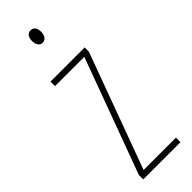

<svg xmlns="http://www.w3.org/2000/svg" viewBox="-246 -737 751 751"><g transform="rotate(-45 129.0 -362.0)"><path d="M130 -724C110 -724 104 -706 104 -690C104 -672 112 -656 129 -656C145 -656 155 -670 155 -691C155 -707 149 -724 130 -724ZM235 0V-25H56L232 -504V-527H43V-502H205L29 -24V0Z"/></g></svg>

Font: Noto Sans Tamil ExtraCondensed Thin
Style: Regular
Weight: 100
Width: 2
Designer: Jelle Bosma - Monotype Design Team
Foundry: Monotype Imaging Inc.
Version: Version 2.004